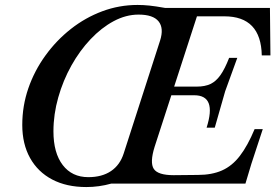

<svg xmlns="http://www.w3.org/2000/svg" viewBox="-20 -742 1113 776"><path d="M329 14Q249 14 191 -16.5Q133 -47 101.5 -103.5Q70 -160 70 -237Q70 -314 94.5 -385Q119 -456 163.5 -517.5Q208 -579 266.5 -625Q325 -671 393.5 -696.5Q462 -722 536 -722Q559 -722 583.5 -719.5Q608 -717 647 -710H1071L1073 -518H1038Q1035 -676 887 -676H776L605 -149Q585 -85 601.5 -59.5Q618 -34 682 -34L780 -35Q836 -35 877 -53Q918 -71 949.5 -112Q981 -153 1009 -220H1042L996 -80L972 0H430Q380 14 329 14ZM337 -26Q392 -26 428.5 -50.5Q465 -75 480 -122L627 -578Q643 -628 621 -655.5Q599 -683 540 -683Q489 -683 439.5 -656.5Q390 -630 346 -583.5Q302 -537 268.5 -477Q235 -417 215.5 -348.5Q196 -280 196 -211Q196 -124 233.5 -75Q271 -26 337 -26ZM815 -226Q836 -292 823.5 -324.5Q811 -357 765 -357H634L645 -392H776Q808 -392 830.5 -402.5Q853 -413 871 -438.5Q889 -464 906 -508H939L890 -373L848 -226Z"/></svg>

Font: Baskervville SemiBold
Style: Italic
Weight: 600
Italic angle: -18°
Version: Version 1.100